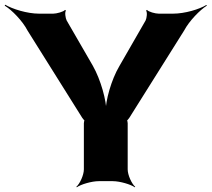

<svg xmlns="http://www.w3.org/2000/svg" viewBox="-94 -769 898 815"><path d="M300 -490 189 -682C184 -692 180 -717 186 -724L182 -727C176 -719 146 -711 132 -711H72C21 -711 -42 -731 -72 -749L-74 -745C-44 -727 2 -680 23 -639L255 -269C256 -267 265 -256 266 -257L265 -261C264 -260 262 -248 262 -246V-50C262 -26 245 11 230 24L232 26C248 14 295 0 325 0H385C415 0 462 14 478 26L480 24C465 11 448 -26 448 -50V-246C448 -248 446 -260 445 -261L444 -257C445 -256 454 -267 455 -269L688 -640C709 -680 755 -727 784 -745L782 -748C753 -730 691 -711 640 -711H580C565 -711 536 -719 530 -727L526 -724C532 -717 529 -692 524 -682L413 -489C378 -430 354 -342 354 -292H358C358 -342 334 -430 300 -490Z"/></svg>

Font: Asimov
Style: EdgeWide
Weight: 500
Designer: Google
Version: Version 2.000980: 2014